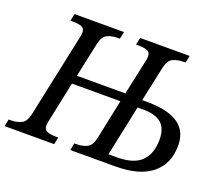

<svg xmlns="http://www.w3.org/2000/svg" viewBox="-139 -888 1227 1061"><g transform="rotate(20 474.5 -357.0)"><path d="M-21 0 -13 -42H0Q34 -42 61 -54.5Q88 -67 98 -114L202 -604Q206 -620 206 -632Q206 -658 186 -665Q166 -672 134 -672H121L130 -714H421L412 -672H399Q365 -672 338.5 -659.5Q312 -647 302 -600L259 -398H544L588 -604Q592 -620 592 -632Q592 -658 572 -665Q552 -672 520 -672H507L516 -714H807L798 -672H785Q751 -672 724.5 -659.5Q698 -647 688 -600L644 -395H671Q746 -395 794 -381Q842 -367 869 -343Q896 -319 906.5 -289.5Q917 -260 917 -228Q917 -119 844 -59.5Q771 0 629 0H365L373 -42H386Q420 -42 447 -54.5Q474 -67 484 -114L533 -348H248L198 -110Q194 -94 194 -82Q194 -57 214.5 -49.5Q235 -42 266 -42H279L270 0ZM618 -50Q721 -50 765 -95.5Q809 -141 809 -220Q809 -288 774 -318Q739 -348 668 -348H634L571 -50Z"/></g></svg>

Font: NotoSerif-Italic
Style: Regular
Weight: 400
Italic angle: -12°
Designer: Monotype Design Team
Foundry: Monotype Imaging Inc.
Version: Version 2.007; ttfautohint (v1.8) -l 8 -r 50 -G 200 -x 14 -D